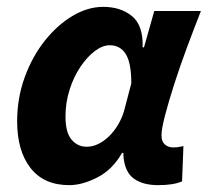

<svg xmlns="http://www.w3.org/2000/svg" viewBox="-20 -528 606 560"><path d="M182 12Q108 12 69 -38Q30 -88 30 -174Q30 -242 52 -302.5Q74 -363 110.5 -409Q147 -455 191.5 -481.5Q236 -508 281 -508Q332 -508 365 -481Q398 -454 396 -390H400L430 -496H566Q546 -445 525.5 -390Q505 -335 488.5 -283.5Q472 -232 461.5 -192Q451 -152 451 -133Q451 -115 461 -106.5Q471 -98 485 -98Q496 -98 502.5 -99.5Q509 -101 515 -102L511 1Q497 7 479.5 9.5Q462 12 441 12Q397 12 370.5 -7Q344 -26 340 -72Q340 -74 340 -76.5Q340 -79 340 -82H336Q308 -33 264 -10.5Q220 12 182 12ZM233 -100Q250 -100 266.5 -108Q283 -116 298 -130.5Q313 -145 324.5 -164.5Q336 -184 342 -205L363 -285Q363 -344 347 -370Q331 -396 300 -396Q279 -396 256.5 -379Q234 -362 214.5 -333Q195 -304 183 -266.5Q171 -229 171 -188Q171 -142 188.5 -121Q206 -100 233 -100Z"/></svg>

Font: Source Sans 3
Style: Bold Italic
Weight: 700
Italic angle: -11°
Designer: Paul D. Hunt
Foundry: Adobe
Version: Version 3.052;hotconv 1.1.0;makeotfexe 2.6.0